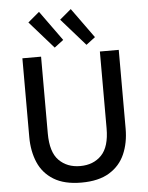

<svg xmlns="http://www.w3.org/2000/svg" viewBox="-62 -989 815 1054"><g transform="rotate(-5 345.5 -462.0)"><path d="M344 15Q250 15 191.5 -21Q133 -57 106.5 -119Q80 -181 80 -259V-693H183V-270Q183 -167 228 -121.5Q273 -76 345 -76Q418 -76 462.5 -122Q507 -168 507 -270V-693H611V-259Q611 -181 584 -119Q557 -57 498 -21Q439 15 344 15ZM437 -736 305 -886 368 -939 487 -774ZM262 -736 130 -886 193 -939 312 -774Z"/></g></svg>

Font: Ubuntu Sans Medium
Style: Regular
Weight: 500
Designer: Dalton Maag Ltd
Foundry: Dalton Maag Ltd
Version: Version 1.006; ttfautohint (v1.8.4.7-5d5b)